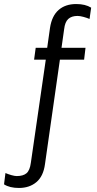

<svg xmlns="http://www.w3.org/2000/svg" viewBox="-100 -748 480 952"><path d="M352 -710 344 -654Q330 -660 313 -664.5Q296 -669 284 -669Q255 -669 238.5 -654Q222 -639 218 -603L205 -511H324L317 -452H197L123 66Q115 126 80.5 155Q46 184 -6 184Q-52 184 -80 166L-73 110Q-59 116 -43 120.5Q-27 125 -17 125Q15 125 31.5 111Q48 97 53 59L127 -452H69L77 -511H134L148 -610Q157 -669 190.5 -698.5Q224 -728 278 -728Q323 -728 352 -710Z"/></svg>

Font: Chivo Light
Style: Regular
Weight: 300
Designer: Hector Gatti
Foundry: Omnibus-Type
Version: Version 1.007